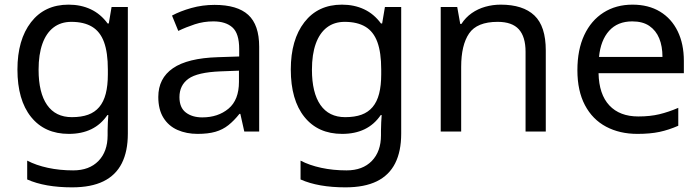

<svg xmlns="http://www.w3.org/2000/svg" viewBox="-20 -566 3013 826"><path d="M275 -546Q328 -546 370.5 -526Q413 -506 443 -465H448L460 -536H530V9Q530 85 504 136.5Q478 188 425 214Q372 240 290 240Q232 240 183.5 231.5Q135 223 97 206V125Q135 145 186 156Q237 167 295 167Q364 167 403.5 126.5Q443 86 443 16V-5Q443 -17 444 -39.5Q445 -62 446 -71H442Q414 -30 372.5 -10Q331 10 276 10Q172 10 113.5 -63Q55 -136 55 -267Q55 -395 113.5 -470.5Q172 -546 275 -546ZM287 -472Q242 -472 210.5 -448Q179 -424 162.5 -378Q146 -332 146 -266Q146 -167 182.5 -114.5Q219 -62 289 -62Q330 -62 359 -72.5Q388 -83 407 -105.5Q426 -128 435 -163Q444 -198 444 -246V-267Q444 -340 427.5 -385Q411 -430 376 -451Q341 -472 287 -472Z M903 -545Q1001 -545 1048 -502Q1095 -459 1095 -365V0H1031L1014 -76H1010Q987 -47 962.5 -27.5Q938 -8 906.5 1Q875 10 830 10Q782 10 743.5 -7Q705 -24 683 -59.5Q661 -95 661 -149Q661 -229 724 -272.5Q787 -316 918 -320L1009 -323V-355Q1009 -422 980 -448Q951 -474 898 -474Q856 -474 818 -461.5Q780 -449 747 -433L720 -499Q755 -518 803 -531.5Q851 -545 903 -545ZM929 -259Q829 -255 790.5 -227Q752 -199 752 -148Q752 -103 779.5 -82Q807 -61 850 -61Q918 -61 963 -98.5Q1008 -136 1008 -214V-262Z M1451 -546Q1504 -546 1546.5 -526Q1589 -506 1619 -465H1624L1636 -536H1706V9Q1706 85 1680 136.5Q1654 188 1601 214Q1548 240 1466 240Q1408 240 1359.5 231.5Q1311 223 1273 206V125Q1311 145 1362 156Q1413 167 1471 167Q1540 167 1579.5 126.5Q1619 86 1619 16V-5Q1619 -17 1620 -39.5Q1621 -62 1622 -71H1618Q1590 -30 1548.5 -10Q1507 10 1452 10Q1348 10 1289.5 -63Q1231 -136 1231 -267Q1231 -395 1289.5 -470.5Q1348 -546 1451 -546ZM1463 -472Q1418 -472 1386.5 -448Q1355 -424 1338.5 -378Q1322 -332 1322 -266Q1322 -167 1358.5 -114.5Q1395 -62 1465 -62Q1506 -62 1535 -72.5Q1564 -83 1583 -105.5Q1602 -128 1611 -163Q1620 -198 1620 -246V-267Q1620 -340 1603.5 -385Q1587 -430 1552 -451Q1517 -472 1463 -472Z M2134 -546Q2230 -546 2279 -499.5Q2328 -453 2328 -349V0H2241V-343Q2241 -408 2212 -440Q2183 -472 2121 -472Q2032 -472 1998 -422Q1964 -372 1964 -278V0H1876V-536H1947L1960 -463H1965Q1983 -491 2009.5 -509.5Q2036 -528 2068 -537Q2100 -546 2134 -546Z M2701 -546Q2770 -546 2819.5 -516Q2869 -486 2895.5 -431.5Q2922 -377 2922 -304V-251H2555Q2557 -160 2601.5 -112.5Q2646 -65 2726 -65Q2777 -65 2816.5 -74.5Q2856 -84 2898 -102V-25Q2857 -7 2817 1.5Q2777 10 2722 10Q2646 10 2587.5 -21Q2529 -52 2496.5 -113.5Q2464 -175 2464 -264Q2464 -352 2493.5 -415Q2523 -478 2576.5 -512Q2630 -546 2701 -546ZM2700 -474Q2637 -474 2600.5 -433.5Q2564 -393 2557 -321H2830Q2830 -367 2816 -401Q2802 -435 2773.5 -454.5Q2745 -474 2700 -474Z"/></svg>

Font: utamil05
Style: Book
Weight: 400
Designer: Jelle Bosma - Monotype Design Team
Foundry: Monotype Imaging Inc.
Version: Version 2.003